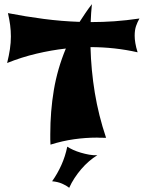

<svg xmlns="http://www.w3.org/2000/svg" viewBox="-20 -663 698 921"><path d="M488.8 -2Q477.1 -2 469.5 -2.2Q461.9 -2.4 457.3 -2.4Q452.6 -2.4 450.2 -2.7Q447.8 -2.9 445.8 -2.9Q391.1 -2.9 335.4 4.9Q279.8 12.7 222.2 30.8Q221.2 19.5 221.2 5.9Q221.2 -7.8 221.2 -19Q221.2 -129.4 238.3 -231.2Q255.4 -333 295.9 -430.2Q226.1 -422.4 154.8 -405.5Q83.5 -388.7 14.2 -360.8Q22.9 -396 27.6 -427.2Q32.2 -458.5 32.2 -487.8Q32.2 -515.1 28.6 -543.2Q24.9 -571.3 18.1 -600.1Q103 -583.5 189.2 -572.3Q275.4 -561 361.8 -558.1Q375.5 -579.1 389.9 -600.6Q404.3 -622.1 420.9 -643.1Q418.5 -621.1 417.2 -600.1Q416 -579.1 415 -557.1H418Q473.1 -557.1 529.1 -561Q585 -564.9 648.9 -574.2Q639.2 -557.1 632.6 -538.1Q626 -519 626 -491.2Q626 -475.6 629.2 -456.3Q632.3 -437 640.1 -412.1Q586.4 -424.3 529.3 -430.7Q472.2 -437 414.1 -437Q417 -326.2 434.8 -218Q452.6 -109.9 488.8 -2ZM446.8 81.5Q426.8 93.8 407 110.8Q387.2 127.9 369.6 148.4Q352.1 168.9 337.2 191.7Q322.3 214.4 312 237.8Q297.9 226.6 277.6 217.8Q257.3 209 230 206.5Q255.9 169.9 274.4 128.7Q293 87.4 302.7 40.5Q313.5 47.9 330.6 55.7Q347.7 63.5 367.4 69.3Q387.2 75.2 407.7 78.9Q428.2 82.5 446.8 81.5Z"/></svg>

Font: Shojumaru
Style: Regular
Weight: 400
Version: Version 1.001